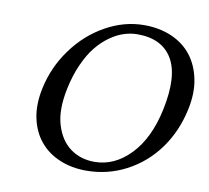

<svg xmlns="http://www.w3.org/2000/svg" viewBox="-75 -742 909 836"><g transform="rotate(10 379.0 -324.0)"><path d="M475.6 -613.8Q445.8 -613.8 415.8 -604.2Q385.7 -594.7 355 -573Q324.2 -551.3 297.9 -519Q271.5 -486.8 249.3 -437.5Q227.1 -388.2 214.4 -327.1Q194.3 -231 214.1 -165.8Q233.9 -100.6 279.1 -67.4Q324.2 -34.2 386.2 -34.2Q474.1 -34.2 544.2 -106.7Q614.3 -179.2 642.1 -310.1Q674.3 -461.9 629.4 -537.8Q584.5 -613.8 475.6 -613.8ZM749 -329.1Q727.5 -229.5 671.9 -152.8Q615.2 -75.7 533.2 -33Q451.2 9.8 356.9 9.8Q292.5 9.8 239.5 -12.5Q186.5 -34.7 152.1 -76.2Q117.7 -117.7 105 -177Q92.3 -236.3 107.9 -310.1Q128.4 -406.7 186.8 -486.6Q245.1 -566.4 327.4 -612.3Q409.7 -658.2 498 -658.2Q564.9 -658.2 619.1 -634.8Q673.3 -611.3 707 -568.1Q740.7 -524.9 752.9 -463.9Q765.1 -403.8 749 -329.1Z"/></g></svg>

Font: Linux Biolinum G
Style: Italic
Weight: 400
Italic angle: -12°
Designer: Philipp H. Poll
Foundry: Philipp H. Poll
Version: Version 0.5.1